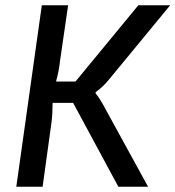

<svg xmlns="http://www.w3.org/2000/svg" viewBox="-20 -710 667 730"><path d="M344 -360 343 -356Q362 -332 378 -301L543 0H430L258 -319H180Q180 -278 176 -246L142 0H42L139 -690H239L208 -477Q204 -439 193 -400H267L506 -690H627L393 -406Q370 -378 344 -360Z"/></svg>

Font: Exo 2.0 Medium
Style: Italic
Weight: 500
Italic angle: -8°
Designer: Natanael Gama
Version: Version 1.001;PS 001.001;hotconv 1.0.70;makeotf.lib2.5.58329